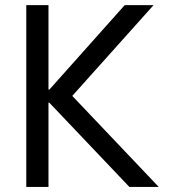

<svg xmlns="http://www.w3.org/2000/svg" viewBox="-20 -740 668 760"><path d="M84 -719.7H171.9V-385.7H175.8L473.6 -719.7H587.9L266.1 -360.4L608.4 0H492.2L174.8 -334H171.9V0H84Z"/></svg>

Font: Reddit Sans Strawberry
Style: Regular
Weight: 400
Designer: Stephen Hutchings
Foundry: Reddit
Version: Version 1.013